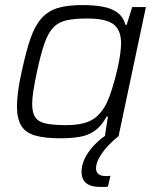

<svg xmlns="http://www.w3.org/2000/svg" viewBox="-20 -538 619 758"><path d="M218 8Q157 8 119 -3Q81 -14 64 -41.5Q47 -69 47 -118Q47 -144 51.5 -178.5Q56 -213 66 -257Q83 -336 100.5 -386.5Q118 -437 144 -466Q170 -495 208.5 -506.5Q247 -518 305 -518Q353 -518 388.5 -511Q424 -504 446 -486.5Q468 -469 475 -440H480L502 -510H556L448 0H394L406 -78H401Q382 -42 356 -23Q330 -4 296 2Q262 8 218 8ZM239 -44Q282 -44 310 -51.5Q338 -59 357 -74Q376 -89 391 -113Q402 -130 412 -157Q422 -184 430.5 -214.5Q439 -245 445.5 -274.5Q452 -304 455 -328.5Q458 -353 458 -367Q458 -420 427.5 -442.5Q397 -465 325 -465Q275 -465 243 -458Q211 -451 190.5 -429.5Q170 -408 155.5 -366.5Q141 -325 126 -255Q117 -213 112 -181Q107 -149 107 -127Q107 -92 120 -74Q133 -56 162.5 -50Q192 -44 239 -44ZM378 200Q349 200 332.5 192.5Q316 185 309 171.5Q302 158 302 140Q302 102 329.5 62.5Q357 23 406 -10L448 0Q430 13 409 35Q388 57 373.5 81.5Q359 106 359 127Q359 140 368 148.5Q377 157 398 157Q401 157 405 157Q409 157 416 156L406 199Q399 200 392 200Q385 200 378 200Z"/></svg>

Font: Saira Thin Light
Style: Italic
Weight: 300
Italic angle: -12°
Version: Version 1.101